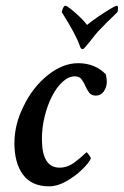

<svg xmlns="http://www.w3.org/2000/svg" viewBox="-20 -656 439 682"><path d="M154.3 5.9Q92.8 5.9 62 -35.2Q31.2 -76.2 31.2 -147.5Q31.2 -214.8 64.5 -280.3Q96.7 -346.7 149.9 -389.2Q203.1 -431.6 257.8 -431.6Q316.4 -431.6 355.5 -392.6Q359.4 -377.9 359.4 -367.2Q359.4 -345.7 348.6 -331.1Q337.9 -316.4 320.3 -316.4Q304.7 -316.4 296.9 -326.7Q289.1 -336.9 283.2 -350.6Q277.3 -364.3 269.5 -374.5Q261.7 -384.8 246.1 -384.8Q223.6 -384.8 202.6 -365.7Q181.6 -346.7 165 -314.5Q148.4 -282.2 138.7 -242.7Q128.9 -203.1 128.9 -162.1Q128.9 -60.5 191.4 -60.5Q219.7 -60.5 244.6 -79.1Q269.5 -97.7 287.1 -115.2Q289.1 -115.2 295.9 -106Q302.7 -96.7 302.7 -92.8Q294.9 -76.2 270.5 -52.7Q246.1 -29.3 214.8 -11.7Q183.6 5.9 154.3 5.9ZM273.4 -481.4Q267.6 -481.4 264.6 -490.2Q259.8 -503.9 253.4 -517.6Q247.1 -531.2 240.2 -543.9Q234.4 -554.7 224.1 -572.3Q213.9 -589.8 199.2 -613.3Q205.1 -635.7 211.9 -635.7Q216.8 -635.7 231.4 -624Q246.1 -612.3 262.7 -596.7Q279.3 -581.1 289.1 -567.4Q305.7 -581.1 328.6 -596.7Q351.6 -612.3 371.1 -624Q390.6 -635.7 394.5 -635.7Q402.3 -635.7 397.5 -613.3Q384.8 -600.6 377 -593.3Q369.1 -585.9 358.9 -575.7Q348.6 -565.4 327.1 -543Q323.2 -539.1 314.5 -527.8Q305.7 -516.6 296.9 -505.4Q288.1 -494.1 284.2 -490.2Q277.3 -481.4 273.4 -481.4Z"/></svg>

Font: Crimson Text SemiBold
Style: Italic
Weight: 600
Italic angle: -11°
Designer: Sebastian Kosch
Foundry: Sebastian Kosch
Version: Version 1.100; ttfautohint (v1.8.4)